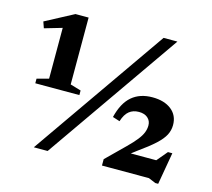

<svg xmlns="http://www.w3.org/2000/svg" viewBox="-100 -797 1028 932"><g transform="rotate(15 414.0 -331.0)"><path d="M140.5 0 611.5 -676H681L210 0ZM690.5 -45 775.5 -146H797.5L769.5 15H755L719 0H483V-32L575.5 -123Q604 -151 620.2 -171.8Q636.5 -192.5 643.5 -210.2Q650.5 -228 650.5 -246Q650.5 -269 634.2 -283.5Q618 -298 589.5 -298Q560.5 -298 540.8 -282.2Q521 -266.5 509.5 -230L473.5 -241.5Q491.5 -315 531.8 -349.2Q572 -383.5 635 -383.5Q694.5 -383.5 730 -355.5Q765.5 -327.5 765.5 -278.5Q765.5 -252.5 753.5 -229Q741.5 -205.5 711.8 -178Q682 -150.5 628.5 -112.5L565.5 -64.5L564 -93H773.5ZM126 -341V-646L151 -603.5L38 -570.5L27 -602L168.5 -677H234.5V-341L288.5 -325V-302H67V-325Z"/></g></svg>

Font: Newsreader 16pt 16pt
Style: Bold
Weight: 700
Version: Version 1.003